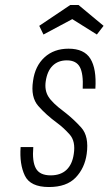

<svg xmlns="http://www.w3.org/2000/svg" viewBox="-20 -743 437 773"><path d="M329 -123Q339 -194 307 -229.5Q275 -265 237 -294Q190 -329 174.5 -354.5Q159 -380 164 -415Q170 -457 192 -478.5Q214 -500 249 -500Q287 -500 301.5 -473Q316 -446 313 -386H364Q369 -466 344 -506.5Q319 -547 256 -547Q197 -547 159 -512Q121 -477 113 -417Q103 -352 134 -316.5Q165 -281 210 -248Q236 -229 260.5 -201.5Q285 -174 277 -123Q271 -81 247.5 -59Q224 -37 184 -37Q140 -37 124.5 -65Q109 -93 114 -151H63Q58 -82 80 -36Q102 10 177 10Q248 10 284.5 -28Q321 -66 329 -123ZM263 -723 138 -639 155 -604 271 -666 370 -604 397 -639 296 -723Z"/></svg>

Font: Secuela Light
Style: Italic
Weight: 300
Italic angle: -8°
Designer: Fernando Haro
Foundry: deFharo
Version: Version 1.708